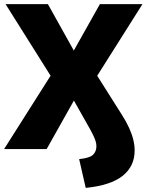

<svg xmlns="http://www.w3.org/2000/svg" viewBox="-31 -725 713 934"><path d="M386 189 354 49Q405 44 421.5 28Q438 12 438 -14Q438 -26 434 -38.5Q430 -51 423.5 -65Q417 -79 408 -95L312 -265H345L196 0H-11L240 -396V-317L-4 -705H202L346 -447H310L455 -705H662L417 -317V-396L561 -168Q583 -134 597 -103Q611 -72 617.5 -45Q624 -18 624 7Q624 84 565.5 130.5Q507 177 386 189Z"/></svg>

Font: Nunito Sans 10pt SemiCondensed Black
Style: Regular
Weight: 900
Width: 4
Designer: Vernon Adams
Foundry: Vernon Adams
Version: Version 3.101;gftools[0.9.27]